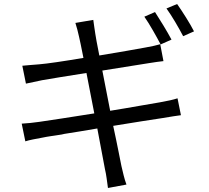

<svg xmlns="http://www.w3.org/2000/svg" viewBox="-20 -872 1040 955"><path d="M808 -830C836 -791 868 -736 891 -692L945 -716C926 -754 887 -815 861 -852ZM833 -675C812 -715 775 -775 751 -812L698 -789C724 -752 758 -691 779 -651ZM489 -521 721 -558C748 -562 778 -567 793 -568L777 -652C760 -647 734 -641 705 -636C662 -628 571 -612 474 -596C463 -653 455 -693 454 -704C450 -727 447 -754 444 -773L355 -758C362 -736 368 -713 373 -690C376 -678 384 -640 395 -584C301 -568 213 -555 174 -552C143 -549 116 -548 91 -545L109 -456C132 -461 157 -466 189 -473C228 -480 315 -494 410 -509L449 -308C334 -289 227 -274 176 -266C149 -262 112 -258 88 -257L106 -169C127 -176 157 -181 194 -188C205 -191 218 -192 234 -195L248 -197C260 -199 273 -201 287 -203L300 -206C348 -214 404 -222 464 -233C483 -133 498 -54 502 -31C509 -2 512 28 517 63L609 46C598 17 591 -17 584 -46C579 -69 564 -150 543 -246C643 -262 734 -277 790 -285C829 -292 859 -296 880 -299L863 -383C842 -376 814 -370 775 -363C724 -355 629 -337 528 -321Z"/></svg>

Font: Spoqa Han Sans Neo Regular
Style: Regular
Weight: 400
Designer: [Spoqa Han Sans Neo] Dong-huui Kim  Younghwa Kang  Yujin Lee  [Noto Sans] Ryoko NISHIZUKA  (kana & ideographs); Paul D. 
Foundry: Spoqa (http://www.spoqa-han-sans.com)
Version: Version 1.000